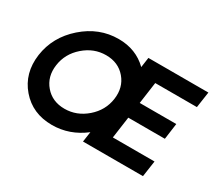

<svg xmlns="http://www.w3.org/2000/svg" viewBox="-133 -1061 1563 1370"><g transform="rotate(30 648.5 -376.0)"><path d="M1228 -619.1H884.8L859.9 -440.9H1161.1L1143.1 -309.1H841.8L816.9 -131.8H1160.2L1141.1 0H647L659.2 -84Q539.1 8.8 395 8.8Q234.9 8.8 138.4 -103.5Q42 -215.8 64 -376Q86.9 -536.1 214.8 -648.7Q342.8 -761.2 502.9 -761.2Q646 -761.2 741.2 -668L752.9 -750H1247.1ZM415 -136.2Q515.1 -136.2 595 -205.6Q674.8 -274.9 689 -376Q703.1 -476.1 643.6 -546.1Q584 -616.2 482.9 -616.2Q382.8 -616.2 303 -546.6Q223.1 -477.1 209 -376Q194.8 -275.9 254.4 -206.1Q314 -136.2 415 -136.2Z"/></g></svg>

Font: Oakes Grotesk
Style: Bold Italic
Weight: 700
Designer: Samuel Oakes
Foundry: Samuel Oakes
Version: Version 1.0 | wf-rip DC20170320